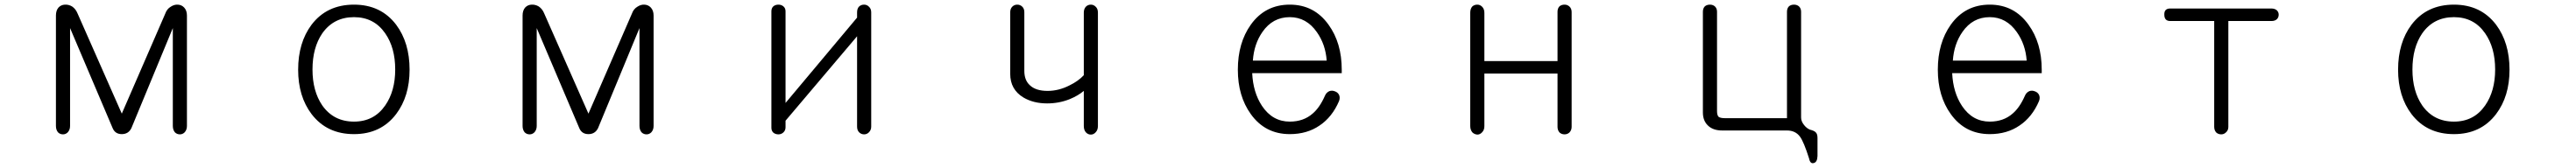

<svg xmlns="http://www.w3.org/2000/svg" viewBox="-20 -559 11040 721"><path d="M219.7 -492.2V-18.6Q219.7 -2 228.5 8.8Q237.3 17.6 250 17.6Q261.7 17.6 270.5 8.8Q280.3 -2 280.3 -18.6V-438.5L462.9 -8.8Q473.6 16.6 502 16.6Q530.3 16.6 543 -8.8L720.7 -438.5V-18.6Q720.7 -2 729.5 8.8Q738.3 17.6 751 17.6Q762.7 17.6 771.5 8.8Q781.2 -2 781.2 -18.6V-492.2Q781.2 -513.7 769.5 -526.4Q758.8 -538.1 742.2 -539.1Q726.6 -540 711.9 -530.3Q695.3 -520.5 688.5 -501L502 -71.3L312.5 -501Q304.7 -520.5 289.1 -531.2Q274.4 -540 257.8 -539.1Q241.2 -538.1 230.5 -526.4Q219.7 -513.7 219.7 -492.2Z M1497.1 -539.1Q1380.9 -539.1 1315.4 -453.1Q1257.8 -376 1257.8 -259.8Q1257.8 -145.5 1315.4 -69.3Q1380.9 16.6 1497.1 16.6Q1612.3 16.6 1677.7 -69.3Q1735.4 -145.5 1735.4 -259.8Q1735.4 -376 1677.7 -453.1Q1612.3 -539.1 1497.1 -539.1ZM1497.1 -485.4Q1583 -485.4 1630.9 -416Q1673.8 -354.5 1673.8 -260.7Q1673.8 -168 1630.9 -106.4Q1583 -37.1 1497.1 -37.1Q1410.2 -37.1 1361.3 -106.4Q1319.3 -168 1319.3 -260.7Q1319.3 -354.5 1361.3 -416Q1410.2 -485.4 1497.1 -485.4Z M2219.7 -492.2V-18.6Q2219.7 -2 2228.5 8.8Q2237.3 17.6 2250 17.6Q2261.7 17.6 2270.5 8.8Q2280.3 -2 2280.3 -18.6V-438.5L2462.9 -8.8Q2473.6 16.6 2502 16.6Q2530.3 16.6 2543 -8.8L2720.7 -438.5V-18.6Q2720.7 -2 2729.5 8.8Q2738.3 17.6 2751 17.6Q2762.7 17.6 2771.5 8.8Q2781.2 -2 2781.2 -18.6V-492.2Q2781.2 -513.7 2769.5 -526.4Q2758.8 -538.1 2742.2 -539.1Q2726.6 -540 2711.9 -530.3Q2695.3 -520.5 2688.5 -501L2502 -71.3L2312.5 -501Q2304.7 -520.5 2289.1 -531.2Q2274.4 -540 2257.8 -539.1Q2241.2 -538.1 2230.5 -526.4Q2219.7 -513.7 2219.7 -492.2Z M3713.9 -505.9Q3713.9 -521.5 3704.1 -530.3Q3695.3 -539.1 3683.6 -539.1Q3670.9 -539.1 3662.1 -531.2Q3653.3 -522.5 3653.3 -505.9V-483.4L3346.7 -117.2V-510.7Q3346.7 -524.4 3336.9 -532.2Q3328.1 -539.1 3316.4 -539.1Q3303.7 -539.1 3294.9 -532.2Q3286.1 -524.4 3286.1 -510.7V-10.7Q3286.1 2.9 3294.9 10.7Q3303.7 17.6 3316.4 17.6Q3328.1 17.6 3336.9 9.8Q3346.7 1 3346.7 -12.7V-41L3653.3 -403.3V-15.6Q3653.3 0 3662.1 8.8Q3670.9 17.6 3683.6 17.6Q3695.3 17.6 3704.1 8.8Q3713.9 -1 3713.9 -15.6Z M4685.5 -18.6V-504.9Q4685.5 -521.5 4675.8 -530.3Q4667 -539.1 4655.3 -539.1Q4642.6 -539.1 4633.8 -530.3Q4625 -520.5 4625 -504.9V-236.3Q4601.6 -210.9 4563.5 -192.4Q4517.6 -168.9 4469.7 -168.9Q4418.9 -168.9 4393.6 -193.4Q4370.1 -214.8 4370.1 -254.9V-506.8Q4370.1 -522.5 4360.4 -531.2Q4351.6 -539.1 4339.8 -539.1Q4327.1 -539.1 4318.4 -530.3Q4309.6 -521.5 4309.6 -505.9V-242.2Q4309.6 -174.8 4366.2 -140.6Q4409.2 -115.2 4467.8 -115.2Q4519.5 -115.2 4565.4 -133.8Q4600.6 -148.4 4625 -168.9V-18.6Q4625 -1 4633.8 8.8Q4642.6 18.6 4655.3 18.6Q4667 18.6 4675.8 8.8Q4685.5 -1 4685.5 -18.6Z M5658.2 -147.5Q5635.7 -96.7 5605.5 -71.3Q5566.4 -37.1 5507.8 -37.1Q5433.6 -37.1 5388.7 -104.5Q5350.6 -162.1 5346.7 -245.1H5730.5V-259.8Q5730.5 -375 5673.8 -453.1Q5612.3 -539.1 5507.8 -539.1Q5402.3 -539.1 5340.8 -453.1Q5285.2 -375 5285.2 -259.8Q5285.2 -146.5 5340.8 -69.3Q5402.3 16.6 5507.8 16.6Q5582 16.6 5635.7 -20.5Q5689.5 -56.6 5718.8 -125Q5724.6 -139.6 5718.8 -152.3Q5712.9 -163.1 5701.2 -167Q5689.5 -171.9 5677.7 -168Q5664.1 -162.1 5658.2 -147.5ZM5349.6 -298.8Q5354.5 -370.1 5390.6 -421.9Q5434.6 -485.4 5507.8 -485.4Q5579.1 -485.4 5624 -420.9Q5661.1 -368.2 5666 -298.8Z M6281.2 -503.9V-18.6Q6281.2 -2 6290 8.8Q6298.8 17.6 6311.5 18.6Q6323.2 18.6 6332 8.8Q6341.8 -1 6341.8 -17.6V-243.2H6655.3V-14.6Q6655.3 0 6664.1 9.8Q6672.9 17.6 6685.5 17.6Q6697.3 17.6 6706.1 9.8Q6715.8 0 6715.8 -14.6V-506.8Q6715.8 -522.5 6706.1 -531.2Q6697.3 -539.1 6685.5 -539.1Q6672.9 -539.1 6664.1 -532.2Q6655.3 -523.4 6655.3 -508.8V-296.9H6341.8V-503.9Q6341.8 -520.5 6332 -530.3Q6323.2 -539.1 6311.5 -539.1Q6298.8 -539.1 6290 -531.2Q6281.2 -521.5 6281.2 -503.9Z M7278.3 -508.8V-76.2Q7278.3 -41 7299.8 -20.5Q7321.3 1 7361.3 1H7638.7Q7674.8 1 7694.3 27.3Q7710.9 49.8 7733.4 121.1Q7738.3 145.5 7753.9 140.6Q7768.6 136.7 7769.5 110.4V33.2Q7769.5 14.6 7760.7 7.8Q7754.9 2 7736.3 -2.9Q7722.7 -8.8 7711.9 -22.5Q7699.2 -38.1 7699.2 -54.7V-508.8Q7699.2 -523.4 7689.5 -532.2Q7680.7 -539.1 7668.9 -539.1Q7656.2 -539.1 7647.5 -532.2Q7638.7 -523.4 7638.7 -508.8V-51.8H7374Q7353.5 -51.8 7345.7 -57.6Q7338.9 -64.5 7338.9 -82V-508.8Q7338.9 -523.4 7329.1 -532.2Q7320.3 -539.1 7308.6 -539.1Q7295.9 -539.1 7287.1 -532.2Q7278.3 -523.4 7278.3 -508.8Z M8658.2 -147.5Q8635.7 -96.7 8605.5 -71.3Q8566.4 -37.1 8507.8 -37.1Q8433.6 -37.1 8388.7 -104.5Q8350.6 -162.1 8346.7 -245.1H8730.5V-259.8Q8730.5 -375 8673.8 -453.1Q8612.3 -539.1 8507.8 -539.1Q8402.3 -539.1 8340.8 -453.1Q8285.2 -375 8285.2 -259.8Q8285.2 -146.5 8340.8 -69.3Q8402.3 16.6 8507.8 16.6Q8582 16.6 8635.7 -20.5Q8689.5 -56.6 8718.8 -125Q8724.6 -139.6 8718.8 -152.3Q8712.9 -163.1 8701.2 -167Q8689.5 -171.9 8677.7 -168Q8664.1 -162.1 8658.2 -147.5ZM8349.6 -298.8Q8354.5 -370.1 8390.6 -421.9Q8434.6 -485.4 8507.8 -485.4Q8579.1 -485.4 8624 -420.9Q8661.1 -368.2 8666 -298.8Z M9714.8 -522.5H9281.2Q9254.9 -522.5 9255.9 -496.1Q9255.9 -468.8 9281.2 -468.8H9469.7V-14.6Q9469.7 0 9478.5 9.8Q9487.3 17.6 9500 17.6Q9511.7 17.6 9520.5 8.8Q9530.3 0 9530.3 -14.6V-468.8H9715.8Q9730.5 -468.8 9739.3 -477.5Q9746.1 -485.4 9746.1 -496.1Q9746.1 -506.8 9738.3 -514.6Q9729.5 -522.5 9714.8 -522.5Z M10497.1 -539.1Q10380.9 -539.1 10315.4 -453.1Q10257.8 -376 10257.8 -259.8Q10257.8 -145.5 10315.4 -69.3Q10380.9 16.6 10497.1 16.6Q10612.3 16.6 10677.7 -69.3Q10735.4 -145.5 10735.4 -259.8Q10735.4 -376 10677.7 -453.1Q10612.3 -539.1 10497.1 -539.1ZM10497.1 -485.4Q10583 -485.4 10630.9 -416Q10673.8 -354.5 10673.8 -260.7Q10673.8 -168 10630.9 -106.4Q10583 -37.1 10497.1 -37.1Q10410.2 -37.1 10361.3 -106.4Q10319.3 -168 10319.3 -260.7Q10319.3 -354.5 10361.3 -416Q10410.2 -485.4 10497.1 -485.4Z"/></svg>

Font: GulimChe
Style: Regular
Weight: 400
Monospace: yes
Version: Version 2.21